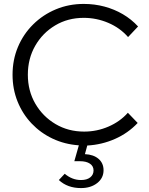

<svg xmlns="http://www.w3.org/2000/svg" viewBox="-20 -731 762 979"><path d="M393 228Q324 228 280 187L310 155Q348 187 393 187Q423 187 440 173.5Q457 160 457 138Q457 116 438.5 103.5Q420 91 388 91H359L382 10Q310 5 248.5 -24Q187 -53 141 -101.5Q95 -150 69.5 -213.5Q44 -277 44 -350Q44 -426 71.5 -491.5Q99 -557 149 -606.5Q199 -656 265 -683.5Q331 -711 407 -711Q462 -711 512.5 -697.5Q563 -684 606.5 -658.5Q650 -633 684 -596L633 -542Q592 -589 532 -614.5Q472 -640 407 -640Q326 -640 261.5 -601.5Q197 -563 159.5 -497.5Q122 -432 122 -350Q122 -268 160 -202.5Q198 -137 263 -98.5Q328 -60 409 -60Q474 -60 533 -85.5Q592 -111 632 -156L682 -104Q633 -52 566 -22.5Q499 7 425 11L413 55Q457 57 482.5 79Q508 101 508 137Q508 177 475.5 202.5Q443 228 393 228Z"/></svg>

Font: Red Hat Display VF
Style: Regular
Weight: 300
Designer: Pentagram, MCKL
Foundry: Pentagram, MCKL
Version: Version 1.023